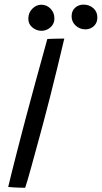

<svg xmlns="http://www.w3.org/2000/svg" viewBox="-20 -832 453 854"><path d="M92 3Q83.5 3 69.2 2.8Q55 2.5 40.2 1.5Q25.5 0.5 16.5 -0.5Q23 -28.5 32.8 -67.5Q42.5 -106.5 53.8 -150.2Q65 -194 76.2 -236.8Q87.5 -279.5 97 -316Q115 -384 139 -471.5Q163 -559 190.5 -658.5Q195 -659 204.2 -659.2Q213.5 -659.5 225 -659.8Q236.5 -660 247.2 -660.2Q258 -660.5 266 -660.5Q251 -596.5 234.5 -529Q218 -461.5 202.2 -399Q186.5 -336.5 173 -287Q167.5 -266 158.5 -233.2Q149.5 -200.5 139.5 -163.8Q129.5 -127 120 -92.5Q110.5 -58 103 -32.2Q95.5 -6.5 92 3ZM164.5 -695Q142.5 -695 124.2 -709.8Q106 -724.5 106 -749Q106 -775.5 123.8 -793.2Q141.5 -811 163.5 -811Q188 -811 205 -793.2Q222 -775.5 222 -749.5Q222 -726 204.5 -710.5Q187 -695 164.5 -695ZM359.5 -701.5Q335 -701.5 316.8 -718Q298.5 -734.5 298.5 -759.5Q298.5 -783.5 314 -797.5Q329.5 -811.5 351.5 -811.5Q377 -811.5 395 -795.8Q413 -780 413 -754.5Q413 -738 405.8 -726.2Q398.5 -714.5 386.5 -708Q374.5 -701.5 359.5 -701.5Z"/></svg>

Font: Grandstander Thin Light
Style: Italic
Weight: 300
Italic angle: -15°
Version: Version 1.200